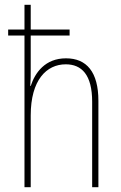

<svg xmlns="http://www.w3.org/2000/svg" viewBox="-20 -780 503 800"><path d="M108 -760H82V-657H14V-632H82V0H108V-299C108 -447 174 -512 254 -512C320 -512 364 -469 364 -356V0H390V-360C390 -480 341 -537 255 -537C168 -537 126 -477 108 -422H106C108 -446 108 -463 108 -493V-632H270V-657H108Z"/></svg>

Font: Noto Sans Sinhala Condensed Thin
Style: Regular
Weight: 100
Width: 3
Designer: Jelle Bosma - Monotype Design Team
Foundry: Monotype Imaging Inc.
Version: Version 2.006